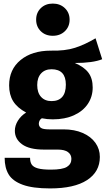

<svg xmlns="http://www.w3.org/2000/svg" viewBox="-20 -831 591 1073"><path d="M551 -500Q499 -479 398 -479Q450 -457 474 -425Q498 -393 498 -342Q498 -291 471 -250.5Q444 -210 393.5 -187Q343 -164 275 -164Q243 -164 214 -170Q206 -166 201.5 -157.5Q197 -149 197 -140Q197 -125 208.5 -116.5Q220 -108 255 -108H335Q396 -108 442 -88Q488 -68 513 -33Q538 2 538 46Q538 129 466.5 175.5Q395 222 260 222Q163 222 107 201.5Q51 181 28.5 144Q6 107 6 51H148Q148 75 157.5 89Q167 103 192 110Q217 117 264 117Q329 117 354 101.5Q379 86 379 57Q379 33 360 19Q341 5 303 5H226Q144 5 103.5 -24.5Q63 -54 63 -100Q63 -129 80 -156.5Q97 -184 126 -202Q76 -229 53.5 -265.5Q31 -302 31 -354Q31 -443 95 -495.5Q159 -548 264 -548Q344 -546 399.5 -564Q455 -582 514 -617ZM188 -356Q188 -313 209.5 -289.5Q231 -266 268 -266Q307 -266 327.5 -289Q348 -312 348 -358Q348 -444 268 -444Q231 -444 209.5 -420.5Q188 -397 188 -356ZM369 -721Q369 -682 342.5 -656.5Q316 -631 275 -631Q234 -631 208 -656.5Q182 -682 182 -721Q182 -760 208 -785.5Q234 -811 275 -811Q316 -811 342.5 -785.5Q369 -760 369 -721Z"/></svg>

Font: Statis Sans
Style: Bold
Weight: 700
Designer: bBox Type GmbH
Foundry: bBox Type GmbH
Version: Version 1.000